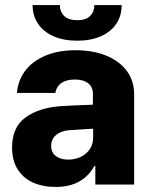

<svg xmlns="http://www.w3.org/2000/svg" viewBox="-20 -738 604 768"><path d="M224.6 -313.5Q268.6 -316.4 332 -318.4Q339.8 -319.3 351.6 -319.3V-362.3Q351.6 -390.1 332.5 -405Q313.5 -419.9 279.3 -419.9Q246.1 -419.9 226.1 -406.2Q206.1 -392.6 201.2 -366.2H47.9Q51.3 -414.1 79.3 -452.9Q107.4 -491.7 159.4 -514.4Q211.4 -537.1 283.2 -537.1Q349.6 -537.1 402.6 -516.4Q455.6 -495.6 486.1 -455.8Q516.6 -416 516.6 -360.4V0H361.3V-74.2H357.4Q335 -33.2 296.4 -11.7Q257.8 9.8 203.1 9.8Q151.4 9.8 112.1 -7.8Q72.8 -25.4 50.5 -60.8Q28.3 -96.2 28.3 -147.5Q28.3 -229.5 82.5 -268.6Q136.7 -307.6 224.6 -313.5ZM252.9 -99.6Q280.8 -99.6 303.7 -110.8Q326.7 -122.1 339.8 -142.3Q353 -162.6 352.5 -188.5V-222.7H342.8L252 -216.8Q220.7 -212.9 202.6 -196.5Q184.6 -180.2 184.6 -154.3Q184.6 -127.9 203.4 -113.8Q222.2 -99.6 252.9 -99.6ZM289.1 -575.2Q234.9 -575.2 194.6 -592.8Q154.3 -610.4 132.3 -642.8Q110.4 -675.3 110.4 -717.8H219.7Q218.8 -692.4 236.1 -674.8Q253.4 -657.2 289.1 -657.2Q323.7 -657.2 340.6 -674.3Q357.4 -691.4 357.4 -717.8H466.8Q466.8 -675.3 445.1 -642.8Q423.3 -610.4 383.1 -592.8Q342.8 -575.2 289.1 -575.2Z"/></svg>

Font: Pretendard Std ExtraBold
Style: Regular
Weight: 800
Designer: Base glyphs from Inter by Rasmus Andersson; Hangeul glyphs from Noto Sans CJK(Source Han Sans) by Jang Soo-young and Kan
Foundry: Kil Hyung-jin
Version: Version 1.309